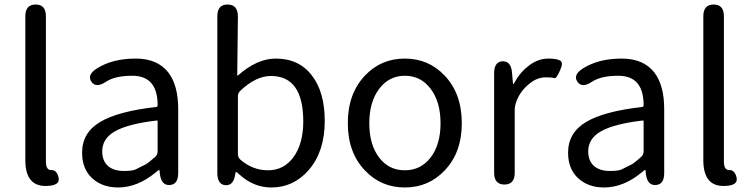

<svg xmlns="http://www.w3.org/2000/svg" viewBox="-20 -816 3323 849"><path d="M92 -108V-744Q92 -796 138 -796Q183 -796 183 -744V-102Q183 -63 207 -64Q231 -65 239 -31Q247 3 192 6Q92 13 92 -108Z M502 13Q432 13 387.5 -28Q343 -69 343 -141Q343 -229 422.5 -276.5Q502 -324 671 -343Q677 -344 677 -351Q677 -481 565 -481Q488 -481 448 -454Q404 -425 384 -455Q364 -485 408 -513Q477 -557 580 -557Q676 -557 724 -496Q768 -439 768 -334V-51Q768 0 731 2Q694 5 687 -46L686 -58Q685 -65 683.5 -65Q682 -65 669 -54Q588 13 502 13ZM528 -60Q566 -60 580 -67Q603 -78 626 -90Q635 -95 666 -122Q677 -132 677 -147V-279Q677 -284 672 -283Q544 -268 486 -234Q432 -202 432 -147Q432 -103 460 -80Q485 -60 528 -60Z M1180 13Q1101 13 1038 -45Q1026 -56 1024 -56Q1022 -56 1021 -49L1020 -45Q1013 5 977 3Q941 0 941 -51V-744Q941 -796 986 -796Q1032 -796 1032 -743L1029 -485Q1029 -480 1033 -483Q1117 -557 1199 -557Q1303 -557 1360 -481Q1416 -408 1416 -281Q1416 -146 1345 -64Q1278 13 1180 13ZM1277 -120Q1321 -180 1321 -279Q1321 -480 1178 -480Q1112 -480 1043 -415Q1032 -405 1032 -390V-135Q1032 -120 1043 -110Q1097 -63 1165.5 -63Q1234 -63 1277 -120Z M1594 -62Q1518 -141 1518 -271.5Q1518 -402 1594 -482Q1665 -557 1770 -557Q1875 -557 1946 -482Q2022 -402 2022 -271.5Q2022 -141 1946 -62Q1875 13 1770 13Q1665 13 1594 -62ZM1656 -120Q1699 -63 1770 -63Q1841 -63 1884.5 -120Q1928 -177 1928 -271Q1928 -365 1884.5 -423Q1841 -481 1770.5 -481Q1700 -481 1656.5 -423Q1613 -365 1613 -271Q1613 -177 1656 -120Z M2211 0Q2165 0 2165 -52V-492Q2165 -543 2202 -545Q2240 -546 2244 -495L2248 -450Q2248 -444 2249.5 -444Q2251 -444 2257 -454Q2280 -497 2320 -527Q2360 -557 2405 -557Q2440 -557 2456.5 -548.5Q2473 -540 2456 -504Q2440 -467 2431.5 -470.5Q2423 -474 2393 -474Q2355 -474 2321 -446Q2281 -414 2264 -369Q2256 -349 2256 -328V-52Q2256 0 2211 0Z M2651 13Q2581 13 2536.5 -28Q2492 -69 2492 -141Q2492 -229 2571.5 -276.5Q2651 -324 2820 -343Q2826 -344 2826 -351Q2826 -481 2714 -481Q2637 -481 2597 -454Q2553 -425 2533 -455Q2513 -485 2557 -513Q2626 -557 2729 -557Q2825 -557 2873 -496Q2917 -439 2917 -334V-51Q2917 0 2880 2Q2843 5 2836 -46L2835 -58Q2834 -65 2832.5 -65Q2831 -65 2818 -54Q2737 13 2651 13ZM2677 -60Q2715 -60 2729 -67Q2752 -78 2775 -90Q2784 -95 2815 -122Q2826 -132 2826 -147V-279Q2826 -284 2821 -283Q2693 -268 2635 -234Q2581 -202 2581 -147Q2581 -103 2609 -80Q2634 -60 2677 -60Z M3090 -108V-744Q3090 -796 3136 -796Q3181 -796 3181 -744V-102Q3181 -63 3205 -64Q3229 -65 3237 -31Q3245 3 3190 6Q3090 13 3090 -108Z"/></svg>

Font: Resource Han Rounded CN
Style: Regular
Weight: 400
Designer: Cyano Hao (round all glyphs); Ryoko NISHIZUKA  (kana, bopomofo & ideographs); Paul D. Hunt (Latin, Greek & Cyrillic); Sa
Foundry: Cyano Hao
Version: 0.990